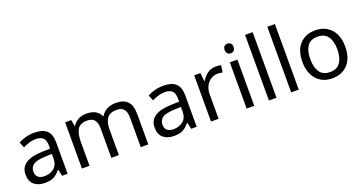

<svg xmlns="http://www.w3.org/2000/svg" viewBox="-41 -1421 3932 2091"><g transform="rotate(-20 1924.5 -375.0)"><path d="M288 -545Q386 -545 433 -502Q480 -459 480 -365V0H416L399 -76H395Q360 -32 321.5 -11Q283 10 215 10Q142 10 94 -28.5Q46 -67 46 -149Q46 -229 109 -272.5Q172 -316 303 -320L394 -323V-355Q394 -422 365 -448Q336 -474 283 -474Q241 -474 203 -461.5Q165 -449 132 -433L105 -499Q140 -518 188 -531.5Q236 -545 288 -545ZM314 -259Q214 -255 175.5 -227Q137 -199 137 -148Q137 -103 164.5 -82Q192 -61 235 -61Q303 -61 348 -98.5Q393 -136 393 -214V-262Z M1234 -546Q1325 -546 1370 -499.5Q1415 -453 1415 -349V0H1328V-345Q1328 -472 1219 -472Q1141 -472 1107.5 -427Q1074 -382 1074 -296V0H987V-345Q987 -472 877 -472Q796 -472 765 -422Q734 -372 734 -278V0H646V-536H717L730 -463H735Q760 -505 802.5 -525.5Q845 -546 893 -546Q1019 -546 1057 -456H1062Q1089 -502 1135.5 -524Q1182 -546 1234 -546Z M1784 -545Q1882 -545 1929 -502Q1976 -459 1976 -365V0H1912L1895 -76H1891Q1856 -32 1817.5 -11Q1779 10 1711 10Q1638 10 1590 -28.5Q1542 -67 1542 -149Q1542 -229 1605 -272.5Q1668 -316 1799 -320L1890 -323V-355Q1890 -422 1861 -448Q1832 -474 1779 -474Q1737 -474 1699 -461.5Q1661 -449 1628 -433L1601 -499Q1636 -518 1684 -531.5Q1732 -545 1784 -545ZM1810 -259Q1710 -255 1671.5 -227Q1633 -199 1633 -148Q1633 -103 1660.5 -82Q1688 -61 1731 -61Q1799 -61 1844 -98.5Q1889 -136 1889 -214V-262Z M2392 -546Q2407 -546 2424.5 -544.5Q2442 -543 2455 -540L2444 -459Q2431 -462 2415.5 -464Q2400 -466 2386 -466Q2345 -466 2309 -443.5Q2273 -421 2251.5 -380.5Q2230 -340 2230 -286V0H2142V-536H2214L2224 -438H2228Q2254 -482 2295 -514Q2336 -546 2392 -546Z M2600 -737Q2620 -737 2635.5 -723.5Q2651 -710 2651 -681Q2651 -653 2635.5 -639Q2620 -625 2600 -625Q2578 -625 2563 -639Q2548 -653 2548 -681Q2548 -710 2563 -723.5Q2578 -737 2600 -737ZM2643 -536V0H2555V-536Z M2901 0H2813V-760H2901Z M3159 0H3071V-760H3159Z M3795 -269Q3795 -136 3727.5 -63Q3660 10 3545 10Q3474 10 3418.5 -22.5Q3363 -55 3331 -117.5Q3299 -180 3299 -269Q3299 -402 3366 -474Q3433 -546 3548 -546Q3621 -546 3676.5 -513.5Q3732 -481 3763.5 -419.5Q3795 -358 3795 -269ZM3390 -269Q3390 -174 3427.5 -118.5Q3465 -63 3547 -63Q3628 -63 3666 -118.5Q3704 -174 3704 -269Q3704 -364 3666 -418Q3628 -472 3546 -472Q3464 -472 3427 -418Q3390 -364 3390 -269Z"/></g></svg>

Font: Go Noto Kurrent-Regular
Style: Regular
Weight: 400
Designer: Monotype Design Team
Foundry: Monotype Imaging Inc.
Version: Version 2.012; ttfautohint (v1.8.4.7-5d5b)